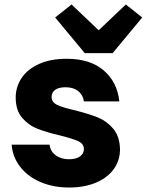

<svg xmlns="http://www.w3.org/2000/svg" viewBox="-20 -828 654 856"><path d="M32 -183H201Q204 -154 228 -136Q252 -118 287 -118Q319 -118 336.5 -130.5Q354 -143 354 -163Q354 -187 329 -198.5Q304 -210 248 -224Q188 -238 148 -253.5Q108 -269 79 -302.5Q50 -336 50 -393Q50 -441 76.5 -480.5Q103 -520 154.5 -543Q206 -566 277 -566Q382 -566 442.5 -514Q503 -462 512 -376H354Q350 -405 328.5 -422Q307 -439 272 -439Q242 -439 226 -427.5Q210 -416 210 -396Q210 -372 235.5 -360Q261 -348 315 -336Q377 -320 416 -304.5Q455 -289 484.5 -254.5Q514 -220 515 -162Q515 -113 487.5 -74.5Q460 -36 408.5 -14Q357 8 289 8Q216 8 159 -17Q102 -42 69 -85.5Q36 -129 32 -183ZM358 -591 226 -750 299 -808 420 -693 541 -808 614 -750 482 -591Z"/></svg>

Font: IBM-Poppins
Style: Poppins-Bold
Weight: 700
Designer: Mike Abbink, Paul van der Laan, Pieter van Rosmalen, Ben Mitchell, Mark Frömberg
Foundry: Bold Monday
Version: Version 1.1